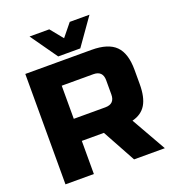

<svg xmlns="http://www.w3.org/2000/svg" viewBox="-158 -1023 1036 1144"><g transform="rotate(-20 360.0 -450.5)"><path d="M60 0ZM60 -700H480Q585 -700 632.5 -652.5Q680 -605 680 -500V-410Q680 -327 652.5 -281Q625 -235 565 -220L690 0H495L380 -210H240V0H60ZM500 -500Q500 -560 440 -560H240V-350H440Q500 -350 500 -410ZM285 -901 350 -821 415 -901H540L420 -731H280L160 -901Z"/></g></svg>

Font: Russo One
Style: Regular
Weight: 400
Designer: Jovanny lemonad
Foundry: Jovanny Lemonad
Version: Version 1.001